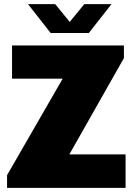

<svg xmlns="http://www.w3.org/2000/svg" viewBox="-20 -905 648 925"><path d="M14 0V-61L282 -526H38V-686H577V-625L314 -161H585V0ZM224 -746 115 -885H246L332 -780H300L386 -885H517L408 -746Z"/></svg>

Font: Chivo Medium Black
Style: Regular
Weight: 900
Version: Version 2.002